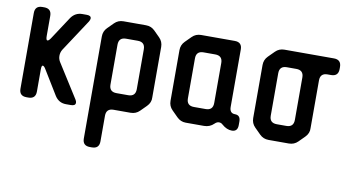

<svg xmlns="http://www.w3.org/2000/svg" viewBox="-71 -653 1873 1035"><g transform="rotate(10 866.0 -135.5)"><path d="M85 9H95Q135 9 135 -31V-152Q135 -174 142 -174Q149 -174 158 -159L240 -25Q262 9 301 9H328Q353 9 353 -8Q353 -16 347 -25L230 -210Q221 -225 221 -242Q221 -261 231 -277L346 -452Q352 -463 352 -469Q352 -485 328 -485H304Q265 -485 242 -452L160 -327Q150 -312 143 -312Q135 -312 135 -335V-445Q135 -485 95 -485H85Q45 -485 45 -445V-31Q45 9 85 9ZM347 91V89H346Z M519 -137V-355Q519 -395 559 -395H623Q663 -395 663 -355V-137Q663 -97 623 -97H559Q519 -97 519 -137ZM468 214H479Q519 214 519 174V34Q519 -6 559 -6H652Q681 -6 701 -26L733 -58Q755 -80 753 -108V-384Q753 -413 733 -433L701 -465Q681 -485 652 -485H529Q500 -485 480 -465L448 -433Q428 -413 428 -384V174Q428 214 468 214Z M943 -136V-355Q943 -395 983 -395H1047Q1087 -395 1087 -355V-136Q1087 -96 1047 -96H983Q943 -96 943 -136ZM905 -26Q926 -5 954 -5H1054Q1086 -5 1108 -27Q1119 -38 1131 -38Q1143 -38 1152 -29Q1178 -6 1206 -6Q1238 -6 1238 -42V-61Q1238 -96 1208 -96Q1178 -96 1178 -131V-445Q1178 -485 1138 -485H954Q925 -485 905 -465L873 -433Q853 -413 853 -384V-107Q853 -78 873 -58Z M1361 -11Q1381 9 1410 9H1521Q1550 9 1570 -11L1602 -43Q1624 -65 1622 -93V-354Q1622 -394 1662 -394H1681Q1721 -394 1721 -434V-445Q1721 -485 1681 -485H1410Q1381 -485 1361 -465L1328 -432Q1308 -412 1308 -383V-93Q1308 -64 1328 -44ZM1399 -122V-354Q1399 -394 1439 -394H1491Q1531 -394 1531 -354V-122Q1531 -82 1491 -82H1439Q1399 -82 1399 -122Z"/></g></svg>

Font: WDXL Lubrifont SC
Style: Regular
Weight: 400
Designer: [WDXL Lubrifont] Copyright 2020-2022 (c) NightFurySL2001, Skr-ZERO; [ZCOOL QingKe HuangYou] Copyright 2018-2022 (c) The 
Version: Version 2.001;hotconv 1.1.1;makeotfexe 2.6.0